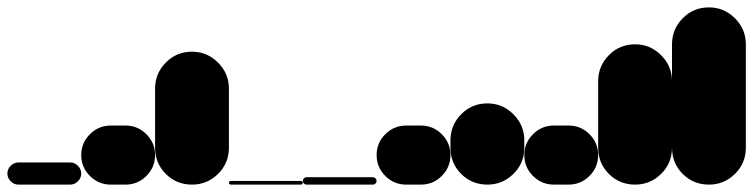

<svg xmlns="http://www.w3.org/2000/svg" viewBox="-20 -500 2040 520"><path d="M30 -60Q18 -60 9 -51Q0 -42 0 -30Q0 -18 9 -9Q18 0 30 0H170Q182 0 191 -9Q200 -18 200 -30Q200 -42 191 -51Q182 -60 170 -60Z M280 -160Q247 -160 223.5 -136.5Q200 -113 200 -80Q200 -47 223.5 -23.5Q247 0 280 0H320Q353 0 376.5 -23.5Q400 -47 400 -80Q400 -113 376.5 -136.5Q353 -160 320 -160Z M400 -100H600V-260H400ZM500 -200Q458 -200 429 -170.5Q400 -141 400 -100Q400 -58 429 -29Q458 0 500 0Q541 0 570.5 -29Q600 -58 600 -100Q600 -141 570.5 -170.5Q541 -200 500 -200ZM500 -360Q458 -360 429 -330.5Q400 -301 400 -260Q400 -218 429 -189Q458 -160 500 -160Q541 -160 570.5 -189Q600 -218 600 -260Q600 -301 570.5 -330.5Q541 -360 500 -360Z M605 -10Q603 -10 601.5 -8.5Q600 -7 600 -5Q600 -3 601.5 -1.5Q603 0 605 0H795Q797 0 798.5 -1.5Q800 -3 800 -5Q800 -7 798.5 -8.5Q797 -10 795 -10Z M810 -20Q806 -20 803 -17Q800 -14 800 -10Q800 -6 803 -3Q806 0 810 0H990Q994 0 997 -3Q1000 -6 1000 -10Q1000 -14 997 -17Q994 -20 990 -20Z M1080 -160Q1047 -160 1023.5 -136.5Q1000 -113 1000 -80Q1000 -47 1023.5 -23.5Q1047 0 1080 0H1120Q1153 0 1176.5 -23.5Q1200 -47 1200 -80Q1200 -113 1176.5 -136.5Q1153 -160 1120 -160Z M1200 -100H1400V-120H1200ZM1300 -200Q1258 -200 1229 -170.5Q1200 -141 1200 -100Q1200 -58 1229 -29Q1258 0 1300 0Q1341 0 1370.5 -29Q1400 -58 1400 -100Q1400 -141 1370.5 -170.5Q1341 -200 1300 -200ZM1300 -220Q1258 -220 1229 -190.5Q1200 -161 1200 -120Q1200 -78 1229 -49Q1258 -20 1300 -20Q1341 -20 1370.5 -49Q1400 -78 1400 -120Q1400 -161 1370.5 -190.5Q1341 -220 1300 -220Z M1480 -160Q1447 -160 1423.5 -136.5Q1400 -113 1400 -80Q1400 -47 1423.5 -23.5Q1447 0 1480 0H1520Q1553 0 1576.5 -23.5Q1600 -47 1600 -80Q1600 -113 1576.5 -136.5Q1553 -160 1520 -160Z M1600 -100H1800V-280H1600ZM1700 -200Q1658 -200 1629 -170.5Q1600 -141 1600 -100Q1600 -58 1629 -29Q1658 0 1700 0Q1741 0 1770.5 -29Q1800 -58 1800 -100Q1800 -141 1770.5 -170.5Q1741 -200 1700 -200ZM1700 -380Q1658 -380 1629 -350.5Q1600 -321 1600 -280Q1600 -238 1629 -209Q1658 -180 1700 -180Q1741 -180 1770.5 -209Q1800 -238 1800 -280Q1800 -321 1770.5 -350.5Q1741 -380 1700 -380Z M1800 -100H2000V-380H1800ZM1900 -200Q1858 -200 1829 -170.5Q1800 -141 1800 -100Q1800 -58 1829 -29Q1858 0 1900 0Q1941 0 1970.5 -29Q2000 -58 2000 -100Q2000 -141 1970.5 -170.5Q1941 -200 1900 -200ZM1900 -480Q1858 -480 1829 -450.5Q1800 -421 1800 -380Q1800 -338 1829 -309Q1858 -280 1900 -280Q1941 -280 1970.5 -309Q2000 -338 2000 -380Q2000 -421 1970.5 -450.5Q1941 -480 1900 -480Z"/></svg>

Font: Wavefont Black
Style: Regular
Weight: 900
Version: Version 3.004;gftools[0.9.33]